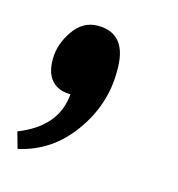

<svg xmlns="http://www.w3.org/2000/svg" viewBox="-79 -178 338 364"><g transform="rotate(15 90.0 3.5)"><path d="M72 -129Q131 -129 129 -54Q129 11 89 66.5Q49 122 -15 136L-24 104Q50 75 55 10Q31 10 18 -4.5Q5 -19 5.5 -47.5Q6 -76 24.5 -102.5Q43 -129 72 -129Z"/></g></svg>

Font: Andada
Style: Italic
Weight: 400
Italic angle: -8.29999°
Designer: Carolina Giovagnoli
Foundry: Carolina Giovagnoli
Version: Version 1.003